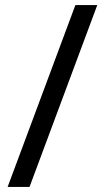

<svg xmlns="http://www.w3.org/2000/svg" viewBox="-20 -734 412 754"><path d="M362 -714 96 0H10L276 -714Z"/></svg>

Font: Noto Sans Hebrew Droid
Style: Regular
Weight: 400
Designer: Monotype Design Team
Foundry: Monotype Imaging Inc.
Version: Version 1.100